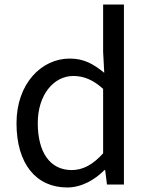

<svg xmlns="http://www.w3.org/2000/svg" viewBox="-20 -816 660 849"><path d="M277 13C342 13 400 -22 442 -64H445L453 0H528V-796H436V-587L441 -494C393 -533 352 -557 288 -557C164 -557 53 -447 53 -271C53 -90 141 13 277 13ZM297 -64C202 -64 147 -141 147 -272C147 -396 217 -480 304 -480C349 -480 391 -464 436 -423V-138C391 -88 347 -64 297 -64Z"/></svg>

Font: Source Han Sans KR
Style: Regular
Weight: 400
Designer: Ryoko NISHIZUKA 西塚涼子 (kana, bopomofo & ideographs); Paul D. Hunt (Latin, Greek & Cyrillic); Sandoll Communications 산돌커뮤니
Foundry: Adobe
Version: Version 2.004;hotconv 1.0.118;makeotfexe 2.5.65603